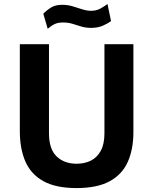

<svg xmlns="http://www.w3.org/2000/svg" viewBox="-20 -948 764 978"><path d="M370 10Q264.5 10 201 -25.2Q137.5 -60.5 109.2 -125.5Q81 -190.5 81 -280.5V-723H229.5V-269.5Q229.5 -188.5 268.5 -151.2Q307.5 -114 370 -114Q411.5 -114 443.5 -130.2Q475.5 -146.5 493.8 -180.8Q512 -215 512 -269.5V-723H659.5V-275.5Q659.5 -188 631 -123.8Q602.5 -59.5 538.8 -24.8Q475 10 370 10ZM223 -801.5 200.5 -878Q218.5 -896.5 240.5 -910Q262.5 -923.5 296.5 -923.5Q324.5 -923.5 349.8 -916Q375 -908.5 398.2 -900.8Q421.5 -893 444 -893Q470.5 -893 491 -904.2Q511.5 -915.5 527.5 -927.5L545.5 -841Q530 -828.5 504 -817.2Q478 -806 444.5 -806Q416.5 -806 393.8 -813Q371 -820 349 -826.8Q327 -833.5 301.5 -833.5Q276 -833.5 259.2 -825.8Q242.5 -818 223 -801.5Z"/></svg>

Font: Public Sans Thin
Style: Bold
Weight: 700
Version: Version 2.001